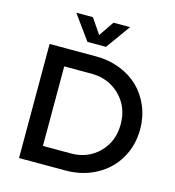

<svg xmlns="http://www.w3.org/2000/svg" viewBox="-130 -1029 1036 1138"><g transform="rotate(15 387.5 -460.0)"><path d="M91.8 0V-700.2H378.9Q456.5 -700.2 523.9 -673.8Q591.3 -647.5 638.9 -601.6Q686.5 -555.7 713.9 -490.5Q741.2 -425.3 741.2 -350.1Q741.2 -250.5 694.3 -170.4Q647.5 -90.3 564 -45.2Q480.5 0 376 0ZM196.8 -919.9H298.8L361.8 -827.1L424.8 -919.9H526.9L418.9 -770H305.2ZM210 -106H381.8Q484.9 -106 553.5 -174.6Q622.1 -243.2 622.1 -349.1Q622.1 -455.6 551.8 -524.9Q481.4 -594.2 377 -594.2H210Z"/></g></svg>

Font: Trueno
Style: Rg
Weight: 400
Designer: Julieta Ulanovsky
Foundry: Julieta Ulanovsky
Version: Version 3.001b